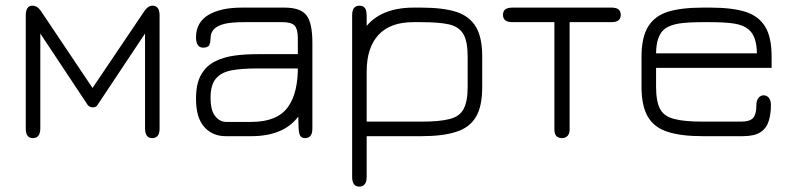

<svg xmlns="http://www.w3.org/2000/svg" viewBox="-20 -490 2862 693"><path d="M99 8.5C99 8.5 99 8.5 99 8.5C81.5 8.5 73 -3 73 -26C73 -26 73 -26 73 -26C73 -26 73 -434 73 -434C73 -457.5 81 -469.5 97 -469.5C97 -469.5 97 -469.5 97 -469.5C108.5 -469.5 119 -463 127.5 -450.5C127.5 -450.5 127.5 -450.5 127.5 -450.5C127.5 -450.5 314 -172.5 314 -172.5C314 -172.5 501.5 -450.5 501.5 -450.5C510 -463 519.5 -469.5 530.5 -469.5C530.5 -469.5 530.5 -469.5 530.5 -469.5C547.5 -469.5 556 -457.5 556 -434C556 -434 556 -434 556 -434C556 -434 556 -26 556 -26C556 -3 547 8.5 529.5 8.5C529.5 8.5 529.5 8.5 529.5 8.5C512 8.5 503.5 -3.5 503.5 -27C503.5 -27 503.5 -27 503.5 -27C503.5 -27 503.5 -369 503.5 -369C503.5 -369 331.5 -110.5 331.5 -110.5C328 -105 322.5 -102.5 315 -102.5C315 -102.5 315 -102.5 315 -102.5C311.5 -102.5 308.5 -103 305 -104.5C301.5 -106 299 -108 297 -110.5C297 -110.5 297 -110.5 297 -110.5C297 -110.5 125.5 -369 125.5 -369C125.5 -369 125.5 -27 125.5 -27C125.5 -3.5 116.5 8.5 99 8.5Z M1081 8.5C1081 8.5 1081 8.5 1081 8.5C1072.5 8.5 1066.5 5.5 1063 -1C1059.5 -7.5 1058 -18.5 1057.5 -34C1057 -49.5 1056.5 -71 1056 -98.5C1056 -98.5 1056 -98.5 1056 -98.5C1056 -98.5 1064 -79.5 1064 -79.5C1045.5 -51.5 1021.5 -31 992 -18C962.5 -5 928 1.5 887.5 1.5C887.5 1.5 887.5 1.5 887.5 1.5C887.5 1.5 794.5 1.5 794.5 1.5C763 1.5 737 -9.5 717.5 -31.5C697.5 -53.5 687.5 -87.5 687.5 -133.5C687.5 -133.5 687.5 -133.5 687.5 -133.5C687.5 -170 693.5 -199 706 -220.5C718.5 -242 735 -258 756.5 -268.5C777.5 -279 801 -286 827.5 -289.5C853.5 -293 880.5 -294.5 908 -294.5C908 -294.5 908 -294.5 908 -294.5C908 -294.5 1078.5 -294.5 1078.5 -294.5C1078.5 -294.5 1055 -271.5 1055 -271.5C1055 -271.5 1055 -352.5 1055 -352.5C1055 -374 1051 -389 1043.5 -397.5C1035.5 -406 1021 -410 1000 -410C1000 -410 1000 -410 1000 -410C1000 -410 859 -410 859 -410C830.5 -410 808 -408 790.5 -404C773 -399.5 760 -393 752 -384.5C744 -376 740 -364.5 740 -351C740 -351 740 -351 740 -351C739.5 -340.5 738 -332 735 -326.5C731.5 -321 724.5 -318 713.5 -318C713.5 -318 713.5 -318 713.5 -318C696 -318 687.5 -330.5 687.5 -355.5C687.5 -355.5 687.5 -355.5 687.5 -355.5C687.5 -391 702.5 -418 732 -436C761.5 -453.5 801.5 -462.5 852 -462.5C852 -462.5 852 -462.5 852 -462.5C852 -462.5 1007 -462.5 1007 -462.5C1045.5 -462.5 1071.5 -453.5 1086 -435C1100.5 -416.5 1107.5 -383 1107.5 -335.5C1107.5 -335.5 1107.5 -335.5 1107.5 -335.5C1107.5 -335.5 1107.5 -26 1107.5 -26C1107.5 -3 1098.5 8.5 1081 8.5ZM795.5 -50C795.5 -50 795.5 -50 795.5 -50C795.5 -50 887.5 -50 887.5 -50C949 -50 992.5 -67.5 1018.5 -102.5C1044 -137 1056.5 -188.5 1055 -257C1055 -257 1055 -257 1055 -257C1055 -257 1070.5 -243 1070.5 -243C1070.5 -243 908 -243 908 -243C871 -243 840 -240.5 815 -236C790 -231 771.5 -221 759 -206C746.5 -191 740 -168.5 740 -138C740 -138 740 -138 740 -138C740 -106.5 745.5 -84 757 -70.5C768 -57 781 -50 795.5 -50Z M1276.5 183.5C1276.5 183.5 1276.5 183.5 1276.5 183.5C1259.5 183.5 1251 171.5 1251 148C1251 148 1251 148 1251 148C1251 148 1251 -435 1251 -435C1251 -458 1260 -469.5 1277.5 -469.5C1277.5 -469.5 1277.5 -469.5 1277.5 -469.5C1286.5 -469.5 1293 -466.5 1297.5 -460.5C1301.5 -454.5 1303.5 -445 1303.5 -431.5C1303.5 -431.5 1303.5 -431.5 1303.5 -431.5C1303.5 -431.5 1303.5 -373 1303.5 -373C1303.5 -373 1294.5 -385 1294.5 -385C1313.5 -411.5 1338 -431 1367.5 -443.5C1397 -456 1432 -462.5 1472 -462.5C1472 -462.5 1472 -462.5 1472 -462.5C1472 -462.5 1501 -462.5 1501 -462.5C1552 -462.5 1593.5 -457.5 1626 -447.5C1658.5 -437 1682 -419 1697.5 -393.5C1713 -368 1720.5 -332 1720.5 -285.5C1720.5 -285.5 1720.5 -285.5 1720.5 -285.5C1720.5 -285.5 1720.5 -176 1720.5 -176C1720.5 -129.5 1713 -93 1697.5 -67.5C1682 -42 1658.5 -24 1626 -14C1593.5 -3.5 1552 1.5 1501.5 1.5C1501.5 1.5 1501.5 1.5 1501.5 1.5C1501.5 1.5 1303.5 1.5 1303.5 1.5C1303.5 1.5 1303.5 148 1303.5 148C1303.5 171.5 1294.5 183.5 1276.5 183.5ZM1303.5 -232C1303.5 -232 1303.5 -51 1303.5 -51C1303.5 -51 1501.5 -51 1501.5 -51C1545 -51 1579 -54 1603 -60.5C1627 -66.5 1644 -78.5 1653.5 -97C1663 -115 1668 -141.5 1668 -176.5C1668 -176.5 1668 -176.5 1668 -176.5C1668 -176.5 1668 -284.5 1668 -284.5C1668 -321.5 1663 -349 1652.5 -367C1642 -384.5 1625 -396.5 1600.5 -402C1576 -407.5 1543 -410 1501 -410C1501 -410 1501 -410 1501 -410C1501 -410 1472 -410 1472 -410C1416.5 -410 1375 -395 1346.5 -364.5C1318 -334 1303.5 -290 1303.5 -232C1303.5 -232 1303.5 -232 1303.5 -232Z M2008.5 8.5C2008.5 8.5 2008.5 8.5 2008.5 8.5C1990 8.5 1981 -2 1981 -23C1981 -23 1981 -23 1981 -23C1981 -23 1981 -410 1981 -410C1981 -410 1829 -410 1829 -410C1806.5 -410 1795.5 -419 1795.5 -436.5C1795.5 -436.5 1795.5 -436.5 1795.5 -436.5C1795.5 -454 1806.5 -462.5 1829 -462.5C1829 -462.5 1829 -462.5 1829 -462.5C1829 -462.5 2187.5 -462.5 2187.5 -462.5C2209.5 -462.5 2220.5 -454 2220.5 -436.5C2220.5 -436.5 2220.5 -436.5 2220.5 -436.5C2220.5 -419 2209.5 -410 2187.5 -410C2187.5 -410 2187.5 -410 2187.5 -410C2187.5 -410 2036 -410 2036 -410C2036 -410 2036 -23 2036 -23C2036 -13 2033.5 -5.5 2029 0C2024 5.5 2017 8.5 2008.5 8.5Z M2662 1.5C2662 1.5 2516 1.5 2516 1.5C2464.5 1.5 2423 -3.5 2390.5 -14C2358 -24 2334.5 -42 2319 -67.5C2303.5 -93 2295.5 -129.5 2295.5 -176C2295.5 -176 2295.5 -176 2295.5 -176C2295.5 -176 2295.5 -285.5 2295.5 -285.5C2295.5 -332 2303.5 -368 2319 -393.5C2334.5 -419 2358 -437 2390.5 -447.5C2423 -457.5 2464.5 -462.5 2516 -462.5C2516 -462.5 2516 -462.5 2516 -462.5C2516 -462.5 2545 -462.5 2545 -462.5C2596 -462.5 2638 -457.5 2670.5 -447.5C2703 -437 2726.5 -419 2742 -393.5C2757.5 -368 2765 -332 2765 -285.5C2765 -285.5 2765 -285.5 2765 -285.5C2765 -285.5 2765 -245 2765 -245C2765 -245 2348 -245 2348 -245C2348 -245 2348 -176.5 2348 -176.5C2348 -141 2353 -114.5 2362.5 -96.5C2372 -78.5 2389.5 -66.5 2414 -60.5C2438.5 -54 2472.5 -51 2516 -51C2516 -51 2516 -51 2516 -51C2516 -51 2655 -51 2655 -51C2676 -51 2690.5 -55.5 2698.5 -64.5C2706 -73.5 2710 -88.5 2710 -109C2710 -109 2710 -109 2710 -109C2710 -121.5 2712.5 -130.5 2718 -137C2723 -143 2729 -146 2736 -146C2736 -146 2736 -146 2736 -146C2743.5 -146 2750 -143 2755 -137C2760 -131 2762.5 -122.5 2762.5 -111.5C2762.5 -111.5 2762.5 -111.5 2762.5 -111.5C2762.5 -89.5 2760 -70 2754.5 -53C2749 -35.5 2739.5 -22.5 2725 -13C2710.5 -3.5 2689.5 1.5 2662 1.5C2662 1.5 2662 1.5 2662 1.5ZM2348 -297.5C2348 -297.5 2348 -297.5 2348 -297.5C2348 -297.5 2712 -297.5 2712 -297.5C2711.5 -339.5 2701 -368.5 2681.5 -384C2681.5 -384 2681.5 -384 2681.5 -384C2669 -394.5 2652 -401.5 2629.5 -405C2607 -408.5 2578.5 -410 2545 -410C2545 -410 2545 -410 2545 -410C2545 -410 2516 -410 2516 -410C2482.5 -410 2455 -408.5 2433 -405.5C2411 -402 2393.5 -396 2381 -387C2381 -387 2381 -387 2381 -387C2359.5 -371.5 2348.5 -342 2348 -297.5Z"/></svg>

Font: Jura-Fortis-Regular
Style: Regular
Weight: 500
Designer: Daniel Johnson, Alexei Vanyashin, Mirko Velimirovic
Foundry: Daniel Johnson
Version: ""